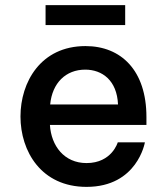

<svg xmlns="http://www.w3.org/2000/svg" viewBox="-20 -720 652 750"><path d="M469 -622V-700H158V-622ZM318 10C517 10 546 -164 546 -164H440C440 -164 417 -83 318 -83C231 -83 180 -150 175 -232H552V-263C552 -445 453 -540 314 -540C139 -540 60 -399 60 -265C60 -129 141 10 318 10ZM176 -312C184 -396 237 -448 313 -448C379 -448 437 -406 441 -312Z"/></svg>

Font: Be Vietnam Pro Medium
Style: Regular
Weight: 500
Designer: Lam Bao, Tony Le, Vietanh Nguyen
Foundry: Yellow Type Foundry
Version: Version 1.002